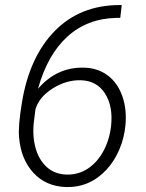

<svg xmlns="http://www.w3.org/2000/svg" viewBox="-20 -737 582 767"><path d="M466.3 -716.8 460.4 -665.5H444.8Q328.6 -663.1 249 -590.6Q169.4 -518.1 131.8 -382.3Q206.1 -468.8 314 -466.8Q370.1 -465.8 410.2 -435.8Q450.2 -405.8 468.8 -352.5Q487.3 -299.3 481 -236.3Q476.6 -186.5 456.8 -139.9Q437 -93.3 405.3 -59.1Q338.9 12.2 244.6 10.3Q163.6 7.8 113.5 -46.6Q63.5 -101.1 56.2 -188Q51.8 -232.9 67.9 -329.1Q98.1 -511.2 199.5 -614Q300.8 -716.8 458.5 -716.8ZM301.8 -416.5Q244.1 -417.5 190.2 -383.5Q136.2 -349.6 121.6 -300.3L115.2 -249.5Q108.9 -193.4 122.1 -145.8Q135.3 -98.1 167.2 -69.3Q199.2 -40.5 247.1 -39.6Q293.5 -38.6 331.3 -63.7Q369.1 -88.9 393.3 -133.8Q417.5 -178.7 423.8 -234.4Q432.1 -313 399.2 -364Q366.2 -415 301.8 -416.5Z"/></svg>

Font: TypoPRO Roboto
Style: Italic
Weight: 300
Italic angle: -12°
Designer: Google
Version: Version 2.136; 2016